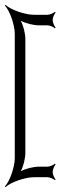

<svg xmlns="http://www.w3.org/2000/svg" viewBox="-28 -635 264 780"><path d="M-8 122 -5 125C14 106 73 85 109 85H165C175 85 190 92 195 97L198 94C193 89 186 74 186 64C186 53 193 38 198 33L195 30C190 35 175 42 165 42H131C109 42 75 50 56 61C67 42 75 8 75 -14V-477C75 -498 67 -532 56 -551C75 -540 109 -532 131 -532H165C175 -532 190 -525 195 -520L198 -523C193 -528 186 -543 186 -554C186 -564 193 -579 198 -584L195 -587C190 -582 175 -575 165 -575H109C73 -575 14 -596 -5 -615L-8 -612C11 -593 32 -534 32 -498V8C32 44 11 103 -8 122Z"/></svg>

Font: Armata Saber
Style: Rg
Weight: 400
Designer: Jasper
Foundry: Cannot Into Space Fonts
Version: Version 0.970